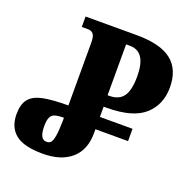

<svg xmlns="http://www.w3.org/2000/svg" viewBox="-129 -836 947 968"><g transform="rotate(20 345.0 -352.0)"><path d="M9 -133Q9 -186 31.5 -214Q54 -242 103 -252.5Q152 -263 240 -263V-600Q240 -635 229.5 -646.5Q219 -658 203 -658H168V-714H442Q570 -714 630 -666.5Q690 -619 690 -523Q690 -430 627 -374Q564 -318 424 -318H409V-263H584V-197H409V-176Q409 -86 354 -38Q299 10 200 10Q99 10 54 -26.5Q9 -63 9 -133ZM417 -379Q469 -379 492.5 -412Q516 -445 516 -519Q516 -586 494 -619Q472 -652 428 -652H408V-379ZM240 -179V-197Q208 -197 191.5 -191.5Q175 -186 168 -170Q161 -154 161 -123Q161 -53 198 -53Q213 -53 221 -61.5Q229 -70 234 -97Q239 -124 240 -179Z"/></g></svg>

Font: Noto Serif Georgian Black Cond
Style: Regular
Weight: 900
Width: 3
Designer: Monotype Design team
Foundry: Monotype Imaging Inc.
Version: Version 1.000